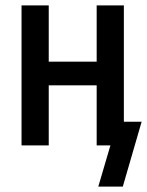

<svg xmlns="http://www.w3.org/2000/svg" viewBox="-20 -540 546 713"><path d="M436 153H345L390 0H339V-223H161V0H60V-520H161V-311H339V-520H440V-88H506Z"/></svg>

Font: Iosevka Custom Semibold
Style: Regular
Weight: 600
Designer: Belleve Invis
Foundry: Belleve Invis
Version: Version 27.0.2; ttfautohint (v1.8.4)